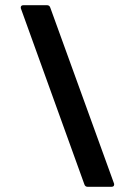

<svg xmlns="http://www.w3.org/2000/svg" viewBox="-20 -720 487 740"><path d="M419 -14Q420 -12 420 -9Q420 0 409 0H318Q308 0 305 -10L61 -686Q60 -688 60 -691Q60 -700 71 -700H161Q171 -700 174 -690Z"/></svg>

Font: LinhAnh SemBd
Style: Regular
Weight: 600
Monospace: yes
Designer: Jeremy Tribby
Foundry: Tribby Type
Version: Version 1.408